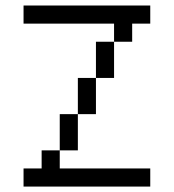

<svg xmlns="http://www.w3.org/2000/svg" viewBox="-20 -687 640 707"><path d="M533.3 -66.7V0H66.7V-66.7H133.3V-133.3H200V-66.7ZM533.3 -666.7V-600H466.7V-533.3H400V-600H66.7V-666.7ZM200 -133.3V-266.7H266.7V-133.3ZM266.7 -266.7V-400H333.3V-266.7ZM333.3 -400V-533.3H400V-400Z"/></svg>

Font: Galmuri14 Regular
Style: Regular
Weight: 400
Designer: Lee Minseo (quiple)
Version: Version 2.399;hotconv 1.1.1;makeotfexe 2.6.0 DEVELOPMENT